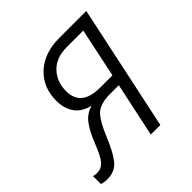

<svg xmlns="http://www.w3.org/2000/svg" viewBox="-188 -648 768 768"><g transform="rotate(-45 196.0 -264.0)"><path d="M125 -362Q125 -416 158.5 -450.5Q192 -485 251 -485H345L301 -276H231Q125 -276 125 -362ZM109 -115Q136 -182 161 -206Q186 -230 241 -230H291L242 0H296L409 -532H255Q172 -532 121 -485.5Q70 -439 70 -362Q70 -320 90.5 -290Q111 -260 156 -249Q121 -239 99.5 -210.5Q78 -182 57 -128Q37 -77 21 -60Q5 -43 -17 -43Q-31 -43 -39 -46V-1Q-25 4 -9 4Q37 4 61 -26.5Q85 -57 109 -115Z"/></g></svg>

Font: Noto Sans UI SemiCondensed Light
Style: Italic
Weight: 300
Width: 4
Designer: Monotype Design Team
Foundry: Monotype Imaging Inc.
Version: 1.001